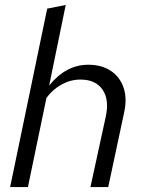

<svg xmlns="http://www.w3.org/2000/svg" viewBox="-20 -757 582 777"><path d="M21 0 171 -722 246 -737 179 -411Q213 -453 252.5 -474Q292 -495 337 -495Q392 -495 429 -470Q466 -445 480.5 -401Q495 -357 482 -300L418 0H346L408 -285Q423 -353 395 -394Q367 -435 306 -435Q266 -435 230 -415.5Q194 -396 168 -361L93 0Z"/></svg>

Font: Red Hat Text VF
Style: Italic
Weight: 300
Italic angle: -12°
Designer: Pentagram, MCKL
Foundry: Pentagram, MCKL
Version: Version 1.023